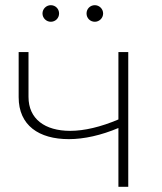

<svg xmlns="http://www.w3.org/2000/svg" viewBox="-20 -721 626 741"><path d="M475 -520H437V-260C369 -231 305 -216 251 -216C153 -216 90 -262 90 -347V-520H52V-346C52 -237 130 -184 246 -184C304 -184 371 -199 437 -227V0H475ZM346 -637C363 -637 378 -651 378 -669C378 -687 363 -701 346 -701C328 -701 314 -687 314 -669C314 -651 328 -637 346 -637ZM176 -637C194 -637 208 -651 208 -669C208 -687 194 -701 176 -701C159 -701 144 -687 144 -669C144 -651 159 -637 176 -637Z"/></svg>

Font: Montserrat-Alt1 ExtLt
Style: Regular
Weight: 200
Designer: Differentunic
Foundry: Differentunic
Version: Version 7.222